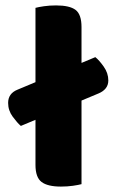

<svg xmlns="http://www.w3.org/2000/svg" viewBox="-20 -681 430 709"><path d="M344 -336 57 -216Q44 -227 27 -250Q10 -273 10 -301Q10 -336 45 -350L332 -470Q346 -459 363 -435Q380 -411 380 -384Q380 -367 370.5 -355Q361 -343 344 -336ZM111 -264H281V-1Q270 2 249.5 5Q229 8 205 8Q156 8 133.5 -9Q111 -26 111 -72ZM281 -175H111V-652Q122 -655 142.5 -658Q163 -661 187 -661Q237 -661 259 -644.5Q281 -628 281 -581Z"/></svg>

Font: Baloo Tamma 2 ExtraBold
Style: Regular
Weight: 800
Designer: Divya Kowshik, Shuchita Grover and Ek Type
Foundry: Ek Type
Version: Version 1.700